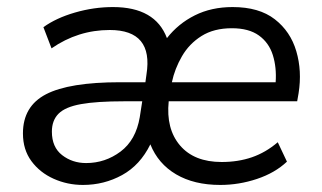

<svg xmlns="http://www.w3.org/2000/svg" viewBox="-20 -515 911 544"><path d="M215 9Q171 9 132 -8.5Q93 -26 69 -58.5Q45 -91 45 -137Q45 -214 110.5 -248Q176 -282 320 -282H392L395 -304Q415 -430 291 -430Q201 -430 126 -378L103 -438Q139 -464 192.5 -479.5Q246 -495 300 -495Q420 -495 453 -407Q485 -448 532 -471.5Q579 -495 639 -495Q714 -495 758.5 -460.5Q803 -426 819.5 -370Q836 -314 826 -251L822 -228H458Q450 -150 490 -103Q530 -56 608 -56Q655 -56 694 -69.5Q733 -83 767 -112L793 -57Q759 -25 708 -8Q657 9 604 9Q530 9 479 -21Q428 -51 406 -106Q377 -47 326 -19Q275 9 215 9ZM637 -435Q586 -435 551 -413Q516 -391 495.5 -355.5Q475 -320 467 -282H761Q764 -324 753 -359Q742 -394 713.5 -414.5Q685 -435 637 -435ZM224 -53Q278 -53 321.5 -85.5Q365 -118 376 -183L383 -228H331Q254 -228 209.5 -220Q165 -212 146 -193Q127 -174 127 -142Q127 -98 156 -75.5Q185 -53 224 -53Z"/></svg>

Font: Nunito Sans
Style: Italic
Weight: 400
Italic angle: -9°
Designer: Vernon Adams
Foundry: Vernon Adams
Version: Version 3.006; ttfautohint (v1.8.3)